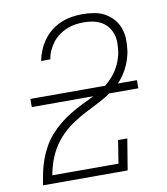

<svg xmlns="http://www.w3.org/2000/svg" viewBox="-83 -813 766 882"><g transform="rotate(-10 300.0 -371.5)"><path d="M46 0V-1Q51 -30 57 -59Q63 -88 73.5 -117Q84 -146 99 -173Q114 -200 134.5 -223.5Q155 -247 179.5 -267Q204 -287 230.5 -303.5Q257 -320 285 -333.5Q313 -347 341 -361Q369 -375 395 -393Q421 -411 441.5 -434.5Q462 -458 475 -486Q488 -514 493 -544Q493 -544 493 -544.5Q493 -545 493 -545Q496 -566 496 -587.5Q496 -609 489.5 -628Q483 -647 470.5 -662.5Q458 -678 440.5 -687.5Q423 -697 402.5 -701Q382 -705 360 -705Q341 -705 320.5 -702Q300 -699 280.5 -691Q261 -683 243.5 -670Q226 -657 213 -640Q200 -623 191.5 -604Q183 -585 180 -565Q180 -564 180 -564Q180 -564 180 -564H137Q137 -564 137 -564.5Q137 -565 137 -565Q142 -590 152 -614Q162 -638 177.5 -659.5Q193 -681 215 -698Q237 -715 261 -725Q285 -735 310.5 -739Q336 -743 360 -743Q388 -743 415 -738.5Q442 -734 464.5 -721.5Q487 -709 504 -689.5Q521 -670 529.5 -645.5Q538 -621 538.5 -593.5Q539 -566 535 -538Q529 -505 515 -473.5Q501 -442 478.5 -415Q456 -388 426.5 -367.5Q397 -347 366 -331Q335 -315 303.5 -299Q272 -283 243 -264Q214 -245 188 -220Q162 -195 143.5 -165.5Q125 -136 113.5 -103.5Q102 -71 96 -38H405L422 -145H465L441 0ZM58 -363V-401H555V-363Z"/></g></svg>

Font: Iosevka Curly Slab XLtExObl
Style: Regular
Weight: 200
Width: 7
Italic angle: -9°
Monospace: yes
Designer: Belleve Invis
Foundry: Belleve Invis
Version: Version 11.0.0; ttfautohint (v1.8.3)